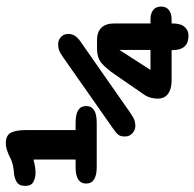

<svg xmlns="http://www.w3.org/2000/svg" viewBox="-24 -638 667 659"><g transform="rotate(-90 309.5 -308.5)"><path d="M65.5 -310Q9 -310 9 -346.5Q9 -382.5 65.5 -382.5H91.5V-527Q82 -524.5 69.8 -522.2Q57.5 -520 44.5 -520Q30 -520 15.5 -527Q1 -534 1 -555.5Q1 -577.5 15.8 -585.5Q30.5 -593.5 45 -594Q60.5 -595 74 -598.2Q87.5 -601.5 96.5 -606.5Q105.5 -611.5 120 -616.8Q134.5 -622 147.5 -622Q175 -622 183.8 -604Q192.5 -586 192.5 -554.5V-382.5H218.5Q275 -382.5 275 -346.5Q275 -310 218.5 -310ZM516.5 5Q467 5 467 -50V-53H361.5Q334 -53 317.2 -65Q300.5 -77 300.5 -101Q300.5 -112 303.5 -124Q306.5 -136 314 -147L385 -250Q403 -276 421.2 -292.5Q439.5 -309 473.5 -309H502.5Q529 -309 543.8 -294Q558.5 -279 558.5 -250V-125.5H572.5Q593 -125.5 604.8 -116Q616.5 -106.5 616.5 -89Q616.5 -71.5 604.5 -62.2Q592.5 -53 572.5 -53H558.5V-50Q558.5 -21.5 546.5 -8.2Q534.5 5 516.5 5ZM399 -125.5H467.5V-232ZM206 -177.5Q193.5 -177.5 182 -187.2Q170.5 -197 170.5 -213.5Q170.5 -228.5 176.5 -236Q182.5 -243.5 195 -252L442 -425Q459 -437 468.5 -439.8Q478 -442.5 488 -442.5Q500 -442.5 511.2 -433.5Q522.5 -424.5 522.5 -407Q522.5 -384 497.5 -366.5L250.5 -194Q233.5 -182.5 224.8 -180Q216 -177.5 206 -177.5Z"/></g></svg>

Font: Sono ExtraLight Monospace ExtraBold
Style: Regular
Weight: 800
Version: Version 2.112